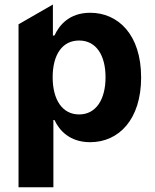

<svg xmlns="http://www.w3.org/2000/svg" viewBox="-20 -608 672 833"><path d="M60.4 -502.5V204.5H211.6V-87.4H216.3C237.2 -41.9 283 8.9 371.1 8.9C495.4 8.9 592.3 -89.5 592.3 -272C592.3 -459.5 491.1 -552.6 371.4 -552.6C280.2 -552.6 236.5 -498.2 216.3 -453.8H209.5V-588.4ZM323.2 -432.2C398.1 -432.2 437.9 -367.2 437.9 -272.7C437.9 -177.6 397.4 -111.5 323.2 -111.5C250.4 -111.5 208.5 -175.4 208.5 -272.7C208.5 -370 249.6 -432.2 323.2 -432.2Z"/></svg>

Font: Inter-Hewn
Style: Bold
Weight: 700
Designer: Rasmus Andersson
Foundry: rsms
Version: Version 3.012;git-f93a4a705